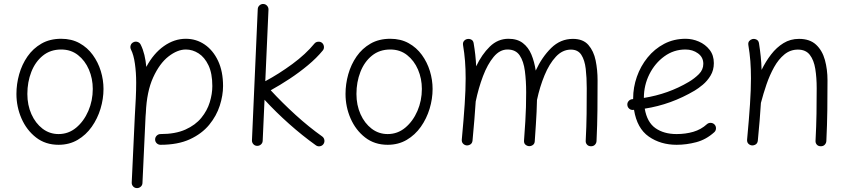

<svg xmlns="http://www.w3.org/2000/svg" viewBox="-20 -712 4299 970"><path d="M289.1 -516.1Q341.8 -516.1 381.8 -493.9Q421.9 -471.7 448.7 -434.6Q475.6 -397.5 489.3 -352.8Q502.9 -308.1 502.9 -262.7Q502.9 -212.4 487.8 -162.6Q472.7 -112.8 443.6 -71.5Q414.6 -30.3 372.3 -5.4Q330.1 19.5 275.9 19.5Q209.5 19.5 161.9 -17.6Q114.3 -54.7 88.6 -113.5Q63 -172.4 63 -237.3Q63 -287.6 76.9 -336.9Q90.8 -386.2 118.9 -426.8Q147 -467.3 189.5 -491.7Q231.9 -516.1 289.1 -516.1ZM289.1 -461.9Q234.9 -461.9 196.5 -430.9Q158.2 -399.9 138.2 -348.6Q118.2 -297.4 118.2 -237.3Q118.2 -181.2 138.7 -135.3Q159.2 -89.4 194.8 -62Q230.5 -34.7 275.9 -34.7Q326.2 -34.7 365 -67.1Q403.8 -99.6 426.3 -151.6Q448.7 -203.6 448.7 -262.7Q448.7 -314.9 429.2 -360.4Q409.7 -405.8 374 -433.8Q338.4 -461.9 289.1 -461.9Z M763.7 -7.3Q763.7 -18.6 771.7 -26.6Q779.8 -34.7 791 -34.7Q866.2 -34.7 916.7 -57.4Q967.3 -80.1 997.1 -116.7Q1026.9 -153.3 1039.8 -195.6Q1052.7 -237.8 1052.7 -277.3Q1052.7 -341.3 1033.2 -382.1Q1013.7 -422.9 983.2 -442.4Q952.6 -461.9 918.9 -461.9Q876.5 -461.9 831.3 -426.8Q786.1 -391.6 753.7 -320.6Q721.2 -249.5 716.8 -141.1Q716.8 -138.2 716.3 -135.7Q715.8 -127 715.3 -122.1L699.7 212.9Q699.2 224.1 690.7 231.4Q682.1 238.8 670.9 238.3Q659.7 237.8 652.3 229.5Q645 221.2 645.5 210L661.1 -125Q664.1 -172.4 666 -214.8Q668 -257.3 668 -294.4Q668 -345.2 661.6 -390.1Q655.3 -435.1 641.6 -461.9Q636.7 -472.2 640.1 -482.9Q643.6 -493.7 653.8 -498.5Q664.1 -503.9 675 -500.2Q686 -496.6 690.9 -486.3Q702.6 -462.9 709.5 -434.3Q716.3 -405.8 719.2 -374Q755.4 -441.9 807.9 -479Q860.4 -516.1 918.9 -516.1Q971.2 -516.1 1013.9 -487.1Q1056.6 -458 1081.8 -404.5Q1106.9 -351.1 1106.9 -277.3Q1106.9 -230 1090.3 -178.2Q1073.7 -126.5 1036.9 -81.5Q1000 -36.6 939.5 -8.5Q878.9 19.5 791 19.5Q779.8 19.5 771.7 11.7Q763.7 3.9 763.7 -7.3Z M1614.3 15.6Q1607.9 24.9 1596.4 26.9Q1585 28.8 1575.7 22Q1506.8 -27.3 1440.4 -86.4Q1374 -145.5 1316.4 -208L1307.1 -0.5Q1306.6 10.7 1298.1 18.1Q1289.6 25.4 1278.3 24.9Q1267.1 24.4 1259.8 16.1Q1252.4 7.8 1252.9 -3.4L1282.2 -666Q1282.7 -677.2 1291 -684.8Q1299.3 -692.4 1310.5 -691.9Q1321.8 -691.4 1329.3 -682.9Q1336.9 -674.3 1336.4 -663.1L1320.3 -301.8Q1388.7 -338.4 1456.8 -388.4Q1524.9 -438.5 1568.4 -491.7Q1575.2 -500 1586.7 -501.2Q1598.1 -502.4 1606.9 -495.6Q1615.2 -488.3 1616.5 -476.8Q1617.7 -465.3 1610.8 -457Q1579.6 -418.9 1535.9 -382.6Q1492.2 -346.2 1443.4 -314Q1394.5 -281.7 1347.7 -255.9Q1405.8 -192.9 1473.1 -131.6Q1540.5 -70.3 1607.9 -22.5Q1616.7 -16.1 1618.7 -4.9Q1620.6 6.3 1614.3 15.6Z M1951.7 -516.1Q2004.4 -516.1 2044.4 -493.9Q2084.5 -471.7 2111.3 -434.6Q2138.2 -397.5 2151.9 -352.8Q2165.5 -308.1 2165.5 -262.7Q2165.5 -212.4 2150.4 -162.6Q2135.3 -112.8 2106.2 -71.5Q2077.1 -30.3 2034.9 -5.4Q1992.7 19.5 1938.5 19.5Q1872.1 19.5 1824.5 -17.6Q1776.9 -54.7 1751.2 -113.5Q1725.6 -172.4 1725.6 -237.3Q1725.6 -287.6 1739.5 -336.9Q1753.4 -386.2 1781.5 -426.8Q1809.6 -467.3 1852.1 -491.7Q1894.5 -516.1 1951.7 -516.1ZM1951.7 -461.9Q1897.5 -461.9 1859.1 -430.9Q1820.8 -399.9 1800.8 -348.6Q1780.8 -297.4 1780.8 -237.3Q1780.8 -181.2 1801.3 -135.3Q1821.8 -89.4 1857.4 -62Q1893.1 -34.7 1938.5 -34.7Q1988.8 -34.7 2027.6 -67.1Q2066.4 -99.6 2088.9 -151.6Q2111.3 -203.6 2111.3 -262.7Q2111.3 -314.9 2091.8 -360.4Q2072.3 -405.8 2036.6 -433.8Q2001 -461.9 1951.7 -461.9Z M2313 -6.8Q2322.8 -111.3 2327.6 -185.1Q2332.5 -258.8 2332.5 -315.9Q2332.5 -363.8 2329.3 -403.8Q2326.2 -443.8 2319.3 -484.4Q2317.4 -497.1 2324 -504.9Q2330.6 -512.7 2339.8 -514.6Q2350.6 -517.1 2360.8 -512Q2371.1 -506.8 2373 -493.2Q2377.9 -464.4 2381.1 -435.8Q2384.3 -407.2 2385.7 -377Q2414.1 -437 2454.6 -476.6Q2495.1 -516.1 2548.8 -516.1Q2593.3 -516.1 2621.3 -494.6Q2649.4 -473.1 2664.6 -436.8Q2679.7 -400.4 2686.5 -355.5Q2717.8 -423.3 2764.6 -469.5Q2811.5 -515.6 2874.5 -515.6Q2925.8 -515.6 2952.6 -484.9Q2979.5 -454.1 2989.3 -406.2Q2999 -358.4 2999 -306.2Q2999 -231 2998.3 -156Q2997.6 -81.1 2993.7 0.5Q2993.2 11.2 2985.8 19Q2978.5 26.9 2965.8 26.9Q2953.1 26.9 2945.8 18.8Q2938.5 10.7 2939 0Q2942.9 -73.7 2943.6 -137.7Q2944.3 -201.7 2944.3 -266.6Q2944.3 -319.8 2939.2 -364Q2934.1 -408.2 2917 -434.8Q2899.9 -461.4 2864.3 -461.4Q2821.8 -461.4 2788.3 -425.5Q2754.9 -389.6 2731 -331.5Q2707 -273.4 2692.9 -207Q2692.4 -175.3 2690.9 -146.7Q2689.5 -118.2 2687.3 -83.3Q2685.1 -48.3 2681.6 2Q2680.7 14.6 2671.6 20.8Q2662.6 26.9 2652.3 26.4Q2642.1 25.4 2634.3 18.6Q2626.5 11.7 2627.4 -2Q2631.8 -61 2634 -99.4Q2636.2 -137.7 2637.2 -170.7Q2638.2 -203.6 2638.2 -245.6Q2638.2 -303.7 2631.8 -353Q2625.5 -402.3 2605.5 -432.1Q2585.4 -461.9 2543.9 -461.9Q2504.9 -461.9 2473.9 -424.6Q2442.9 -387.2 2420.2 -327.4Q2397.5 -267.6 2383.3 -199.2Q2380.9 -157.7 2376.7 -108.9Q2372.6 -60.1 2367.2 -1.5Q2365.7 11.7 2356.4 17.6Q2347.2 23.4 2336.9 22.5Q2327.1 21.5 2319.6 13.9Q2312 6.3 2313 -6.8Z M3588.4 -43.9Q3547.4 -6.8 3497.8 6.3Q3448.2 19.5 3398.4 19.5Q3317.4 19.5 3257.8 -22Q3198.2 -63.5 3183.1 -157.2Q3180.7 -156.7 3178.2 -156.7Q3167 -155.8 3158.7 -163.1Q3150.4 -170.4 3149.4 -181.6Q3148.4 -192.9 3155.8 -201.4Q3163.1 -210 3174.3 -210.9Q3176.8 -210.9 3178.7 -211.4Q3178.7 -212.9 3178.7 -214.8Q3178.7 -270.5 3197.5 -324.2Q3216.3 -377.9 3251.5 -421.4Q3286.6 -464.8 3335.4 -490.5Q3384.3 -516.1 3443.8 -516.1Q3478 -516.1 3510.7 -502Q3543.5 -487.8 3564.9 -460.4Q3586.4 -433.1 3586.4 -393.1Q3586.4 -357.4 3569.8 -330.1Q3553.2 -302.7 3530.5 -283.9Q3507.8 -265.1 3489.7 -254.4Q3370.1 -183.6 3237.3 -163.1Q3249 -94.2 3291.5 -64.5Q3334 -34.7 3398.4 -34.7Q3443.4 -34.7 3482.7 -46.1Q3522 -57.6 3551.3 -84.5Q3559.6 -91.8 3571 -91.3Q3582.5 -90.8 3590.3 -82.5Q3597.7 -74.2 3597.2 -62.7Q3596.7 -51.3 3588.4 -43.9ZM3442.9 -461.9Q3383.8 -461.9 3336.2 -427.2Q3288.6 -392.6 3260.7 -336.9Q3232.9 -281.2 3232.9 -217.3Q3356.4 -236.8 3460 -298.3Q3488.8 -315.4 3511 -337.6Q3533.2 -359.9 3533.2 -389.6Q3533.2 -422.9 3506.3 -442.4Q3479.5 -461.9 3442.9 -461.9Z M3754.4 -6.8Q3764.2 -111.3 3769 -185.1Q3773.9 -258.8 3773.9 -315.9Q3773.9 -363.8 3770.8 -403.8Q3767.6 -443.8 3760.7 -484.4Q3758.8 -497.1 3765.1 -504.6Q3771.5 -512.2 3780.8 -514.6Q3791.5 -517.1 3802 -512Q3812.5 -506.8 3814.5 -493.2Q3819.8 -460 3823.2 -427.2Q3826.7 -394.5 3827.6 -358.9Q3848.6 -401.9 3876 -437.3Q3903.3 -472.7 3938.2 -494.1Q3973.1 -515.6 4016.6 -515.6Q4071.3 -515.6 4102.8 -486.3Q4134.3 -457 4147.5 -409.2Q4160.6 -361.3 4160.6 -306.2Q4160.6 -231 4159.7 -156Q4158.7 -81.1 4154.8 0.5Q4154.3 10.7 4147 18.8Q4139.6 26.9 4127 26.9Q4113.8 26.9 4106.7 18.8Q4099.6 10.7 4100.1 0Q4104 -73.7 4105 -137.7Q4106 -201.7 4106 -266.6Q4106 -319.8 4098.9 -364Q4091.8 -408.2 4071.3 -434.8Q4050.8 -461.4 4011.2 -461.4Q3972.7 -461.4 3942.9 -437Q3913.1 -412.6 3890.9 -372.8Q3868.7 -333 3852.5 -285.9Q3836.4 -238.8 3824.7 -193.8L3824.2 -192.4Q3821.8 -151.9 3817.9 -104.7Q3814 -57.6 3808.6 -1.5Q3807.1 11.7 3797.9 17.6Q3788.6 23.4 3778.3 22.5Q3768.6 21.5 3761 14.2Q3753.4 6.8 3754.4 -6.8Z"/></svg>

Font: Mikhak-FD Light
Style: Regular
Weight: 300
Designer: Amin Abedi
Version: Version 3.2